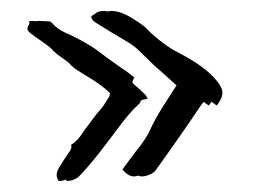

<svg xmlns="http://www.w3.org/2000/svg" viewBox="-20 -411 501 349"><path d="M175.8 -390.1Q179.2 -391.1 182.6 -391.1Q188.5 -391.1 195.8 -389.2Q208 -385.7 220.2 -377.9L231 -371.1L241.2 -363.8Q244.6 -361.3 248.5 -356.9L255.4 -350.1Q282.2 -326.2 303.2 -315.9Q353.5 -290 374 -264.2Q383.8 -252 384.3 -244.1V-243.2Q384.3 -231.9 374 -219.2L365.2 -225.6Q364.7 -226.1 364.3 -226.1Q362.3 -222.7 359.4 -219.2L350.6 -225.6H350.1L349.6 -225.1Q346.7 -221.2 344.7 -218.8L322.8 -186.5L300.8 -154.8L282.2 -128.4L263.7 -102.5Q260.3 -97.2 253.4 -94.2Q244.6 -90.3 237.8 -90.3Q235.8 -90.3 233.9 -90.8Q232.9 -91.3 231.4 -91.8Q227.1 -90.3 223.1 -90.3Q221.2 -90.3 219.2 -90.8Q210.9 -92.8 202.6 -103L214.4 -119.1Q221.7 -128.9 226.6 -135.3Q246.1 -158.7 254.9 -179.2Q262.2 -194.8 274.9 -215.3L297.4 -250.5L298.8 -252.4L299.8 -253.9L300.8 -255.9L280.3 -274.4L259.8 -292.5Q244.6 -307.1 231.9 -319.8Q223.1 -328.6 202.6 -340.3L178.7 -354.5L155.3 -369.1Q146 -374.5 146 -380.9V-381.3L148.4 -383.3L151.4 -384.8Q157.7 -391.1 168 -391.1Q171.9 -391.1 175.8 -390.1ZM48.3 -372.6V-373L59.1 -372.6L70.3 -372.1L72.3 -371.1Q73.7 -370.1 74.7 -369.1Q84.5 -357.4 102.1 -350.1Q121.1 -341.8 147 -326.2Q153.8 -321.8 164.1 -314L172.4 -307.6L181.2 -301.3L196.3 -290.5L211.9 -279.8L218.3 -274.9L224.1 -270Q220.7 -263.7 220.7 -261.2Q221.2 -259.3 226.1 -255.4Q234.4 -248.5 244.1 -238.8Q245.1 -237.8 246.1 -235.8L247.1 -233.9L248.5 -231.4Q242.7 -230.5 236.8 -229L234.9 -225.1Q233.9 -223.1 232.4 -221.7Q217.8 -208.5 201.7 -187.5L188.5 -169.9L174.8 -151.9Q148.9 -117.2 126.5 -93.3Q116.7 -82.5 101.6 -82L99.6 -84.5Q93.8 -82 86.9 -82Q83 -86.9 83 -92.8Q83 -98.1 86.4 -104.5Q94.2 -118.2 104.5 -132.8L106.9 -136.2L108.9 -140.1Q109.9 -142.1 109.9 -144Q109.9 -146 108.9 -147.5Q121.1 -154.8 130.4 -169.9L134.3 -175.8L138.7 -181.2L149.9 -196.3L154.3 -202.1Q156.7 -205.1 158.7 -207.5Q163.6 -212.4 168.9 -220.2L177.7 -233.9Q178.7 -235.4 179.2 -237.3L180.2 -241.2Q171.9 -250.5 151.4 -264.2L127.9 -278.8L121.6 -282.7L115.2 -287.1Q108.4 -292.5 104.5 -297.4Q103 -298.8 100.1 -300.8L95.2 -304.2L89.8 -308.1L85 -311.5Q79.6 -315.9 75.7 -319.8Q72.3 -324.2 65.4 -329.1L59.6 -333L53.7 -337.4L43.9 -344.2L34.2 -351.6Q29.8 -355.5 29.8 -358.9Q29.8 -361.8 31.7 -364.3Q32.7 -365.7 33.2 -368.2V-370.6L33.7 -373L44.4 -372.6Z"/></svg>

Font: Kurland
Style: Regular
Weight: 400
Designer: GGBot
Version: 0.22